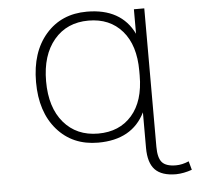

<svg xmlns="http://www.w3.org/2000/svg" viewBox="-62 -804 1124 1098"><g transform="rotate(-5 500.0 -255.5)"><path d="M746.1 -351.6V-377.9Q746.1 -525.4 674.8 -607.4Q603.5 -689.5 481.4 -689.5Q357.4 -689.5 283.7 -602.1Q210 -514.6 210 -364.3Q210 -213.9 283.7 -127.4Q357.4 -41 481.4 -41Q603.5 -41 674.8 -122.6Q746.1 -204.1 746.1 -351.6ZM746.1 -139.6Q671.9 10.7 476.6 10.7Q330.1 10.7 241.2 -91.3Q152.3 -193.4 152.3 -365.2Q152.3 -537.1 241.2 -639.2Q330.1 -741.2 476.6 -741.2Q672.9 -741.2 746.1 -590.8V-731.4H805.7V63.5Q805.7 127 828.6 152.8Q851.6 178.7 908.2 178.7Q944.3 178.7 982.4 162.1L996.1 211.9Q949.2 228.5 905.3 229.5Q822.3 229.5 784.2 189.9Q746.1 150.4 746.1 64.5Z"/></g></svg>

Font: Gen Shin Gothic Monospace Light
Style: Regular
Weight: 300
Designer: [Source Han Sans]
Ryoko NISHIZUKA  (kana & ideographs); Paul D. Hunt (Latin, Greek & Cyrillic); Wenlong ZHANG  (bopomofo
Version: Version 1.002.20150607